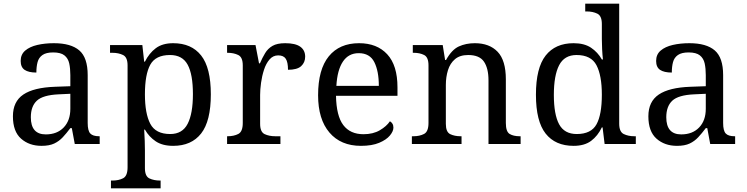

<svg xmlns="http://www.w3.org/2000/svg" viewBox="-20 -780 4045 1040"><path d="M205 10Q138 10 94 -29Q50 -68 50 -150Q50 -230 106.5 -268Q163 -306 278 -310L361 -313V-373Q361 -409 355 -436.5Q349 -464 329 -480Q309 -496 268 -496Q230 -496 210 -482Q190 -468 183.5 -443.5Q177 -419 177 -387Q135 -387 113.5 -401.5Q92 -416 92 -450Q92 -485 116.5 -506Q141 -527 182 -536.5Q223 -546 272 -546Q364 -546 409.5 -507Q455 -468 455 -373V-114Q455 -72 469 -57Q483 -42 517 -42H520V0H385L369 -86H361Q340 -58 320 -36.5Q300 -15 273.5 -2.5Q247 10 205 10ZM228 -52Q289 -52 325 -89.5Q361 -127 361 -191V-272L297 -269Q212 -265 179.5 -234.5Q147 -204 147 -145Q147 -52 228 -52Z M581 240V198H589Q623 198 647 185.5Q671 173 671 126V-426Q671 -470 646.5 -482Q622 -494 589 -494H576V-536H751L761 -446H765Q788 -492 824 -519Q860 -546 918 -546Q1017 -546 1069.5 -479.5Q1122 -413 1122 -269Q1122 -124 1069.5 -57Q1017 10 918 10Q860 10 823.5 -14.5Q787 -39 765 -78H761Q763 -49 764 -16.5Q765 16 765 35V131Q765 175 789.5 186.5Q814 198 847 198H850V240ZM902 -54Q968 -54 996.5 -109.5Q1025 -165 1025 -270Q1025 -377 996.5 -429.5Q968 -482 901 -482Q823 -482 794 -429.5Q765 -377 765 -269Q765 -165 794 -109.5Q823 -54 902 -54Z M1210 0V-42H1213Q1247 -42 1271 -54.5Q1295 -67 1295 -114V-426Q1295 -470 1270.5 -482Q1246 -494 1213 -494H1210V-536H1364L1383 -437H1388Q1401 -467 1416 -492Q1431 -517 1456 -531.5Q1481 -546 1525 -546Q1580 -546 1606.5 -527Q1633 -508 1633 -473Q1633 -442 1611.5 -422Q1590 -402 1540 -402Q1540 -443 1528 -461.5Q1516 -480 1487 -480Q1459 -480 1440 -458Q1421 -436 1410 -402Q1399 -368 1394 -331.5Q1389 -295 1389 -266V-109Q1389 -65 1413.5 -53.5Q1438 -42 1471 -42H1499V0Z M1935 10Q1826 10 1764.5 -62Q1703 -134 1703 -264Q1703 -404 1761 -475Q1819 -546 1925 -546Q2022 -546 2077.5 -486Q2133 -426 2133 -307V-261H1800Q1802 -152 1839.5 -102.5Q1877 -53 1949 -53Q2001 -53 2037.5 -74.5Q2074 -96 2092 -123Q2099 -120 2105 -111Q2111 -102 2111 -89Q2111 -69 2092 -46Q2073 -23 2034 -6.5Q1995 10 1935 10ZM2032 -315Q2032 -395 2007.5 -443.5Q1983 -492 1923 -492Q1868 -492 1837.5 -446.5Q1807 -401 1802 -315Z M2211 0V-42H2219Q2253 -42 2277 -54.5Q2301 -67 2301 -114V-426Q2301 -470 2277.5 -482Q2254 -494 2221 -494H2216V-536H2378L2391 -455H2396Q2427 -511 2465.5 -528.5Q2504 -546 2552 -546Q2631 -546 2675.5 -499.5Q2720 -453 2720 -350V-114Q2720 -67 2740.5 -54.5Q2761 -42 2795 -42H2800V0H2626V-345Q2626 -410 2601.5 -446Q2577 -482 2516 -482Q2471 -482 2444.5 -459.5Q2418 -437 2406.5 -400Q2395 -363 2395 -320V-109Q2395 -65 2418.5 -53.5Q2442 -42 2475 -42H2480V0Z M3087 10Q2988 10 2935.5 -56.5Q2883 -123 2883 -267Q2883 -412 2935.5 -479Q2988 -546 3087 -546Q3145 -546 3181.5 -521.5Q3218 -497 3240 -458H3246Q3243 -483 3241.5 -513.5Q3240 -544 3240 -568V-650Q3240 -694 3215.5 -706Q3191 -718 3158 -718H3150V-760H3334V-110Q3334 -66 3358.5 -54Q3383 -42 3416 -42H3424V0H3255L3244 -90H3240Q3218 -44 3182 -17Q3146 10 3087 10ZM3104 -54Q3182 -54 3211 -106.5Q3240 -159 3240 -267Q3240 -371 3211 -426.5Q3182 -482 3103 -482Q3037 -482 3008.5 -426.5Q2980 -371 2980 -266Q2980 -160 3008.5 -107Q3037 -54 3104 -54Z M3647 10Q3580 10 3536 -29Q3492 -68 3492 -150Q3492 -230 3548.5 -268Q3605 -306 3720 -310L3803 -313V-373Q3803 -409 3797 -436.5Q3791 -464 3771 -480Q3751 -496 3710 -496Q3672 -496 3652 -482Q3632 -468 3625.5 -443.5Q3619 -419 3619 -387Q3577 -387 3555.5 -401.5Q3534 -416 3534 -450Q3534 -485 3558.5 -506Q3583 -527 3624 -536.5Q3665 -546 3714 -546Q3806 -546 3851.5 -507Q3897 -468 3897 -373V-114Q3897 -72 3911 -57Q3925 -42 3959 -42H3962V0H3827L3811 -86H3803Q3782 -58 3762 -36.5Q3742 -15 3715.5 -2.5Q3689 10 3647 10ZM3670 -52Q3731 -52 3767 -89.5Q3803 -127 3803 -191V-272L3739 -269Q3654 -265 3621.5 -234.5Q3589 -204 3589 -145Q3589 -52 3670 -52Z"/></svg>

Font: NotoSerif-Regular
Style: Regular
Weight: 400
Designer: Monotype Design Team
Foundry: Monotype Imaging Inc.
Version: Version 2.007; ttfautohint (v1.8) -l 8 -r 50 -G 200 -x 14 -D